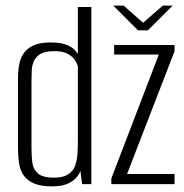

<svg xmlns="http://www.w3.org/2000/svg" viewBox="-20 -655 656 683"><path d="M164 8Q126 8 102 -2Q78 -12 65 -30Q52 -48 48 -73.5Q44 -99 44 -130V-378Q44 -404 48.5 -427Q53 -450 65.5 -467Q78 -484 100.5 -494Q123 -504 160 -504Q201 -504 224 -492.5Q247 -481 257 -463V-630H305V0H272L266 -47Q261 -33 249 -20.5Q237 -8 217 0Q197 8 164 8ZM172 -23Q204 -23 222 -34.5Q240 -46 247 -65Q254 -84 255.5 -107Q257 -130 257 -151V-419Q254 -430 246 -442Q238 -454 221 -463.5Q204 -473 174 -473Q142 -473 125.5 -464Q109 -455 101.5 -439.5Q94 -424 93 -405.5Q92 -387 92 -367V-127Q92 -101 95 -77Q98 -53 115 -38Q132 -23 172 -23ZM376 0V-20L545 -461H386V-495H601V-473L432 -36H601V0ZM471 -547 383 -635H420L489 -574L559 -635H594L506 -547Z"/></svg>

Font: Alumni Sans Thin Light
Style: Regular
Weight: 300
Version: Version 1.018